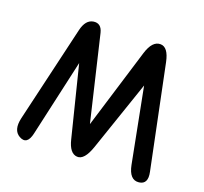

<svg xmlns="http://www.w3.org/2000/svg" viewBox="-131 -897 1144 1077"><g transform="rotate(20 441.5 -359.0)"><path d="M425.8 9.3Q425.8 9.3 425.8 9.3Q380.9 6.3 362.3 -70.3L257.8 -488.3L155.3 -31.7Q138.7 44.9 86.9 15.6Q41 -10.3 58.6 -86.4L193.4 -661.6Q209 -727.5 253.9 -734.4Q299.8 -741.2 312.5 -688.5Q312.5 -688.5 431.6 -187L577.6 -664.1Q602.5 -745.1 651.9 -743.7Q696.8 -742.7 713.9 -660.6L839.8 -50.3Q854.5 19.5 801.8 25.9Q745.6 32.7 729 -52.2L643.1 -494.6L500 -76.2Q469.7 12.7 425.8 9.3Z"/></g></svg>

Font: Comic Relief LRS
Style: Regular
Weight: 400
Designer: Jeff Davis
Foundry: Loudifier
Version: Version 1.0